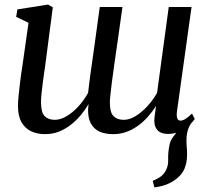

<svg xmlns="http://www.w3.org/2000/svg" viewBox="-20 -575 910 838"><path d="M654 243 646.5 214.5Q669 205 682.8 194.5Q696.5 184 704.5 167.5Q715 148 714 121.2Q713 94.5 718 67.5Q721 40.5 736.5 21.2Q752 2 762 -12L822.5 -47.5Q805 -27 799 -4.2Q793 18.5 794 45Q794 57.5 795.5 72.2Q797 87 796.5 100.5Q796.5 133 785.8 160Q775 187 747.5 207.5Q729.5 221 707.8 229.8Q686 238.5 654 243ZM177 -286.5Q174.5 -270 171.5 -249Q168.5 -228 165.8 -206Q163 -184 161 -164Q159 -144 159 -129Q159 -84 175 -68Q191 -52 219.5 -52Q244.5 -52 271.8 -68.5Q299 -85 323.2 -111.8Q347.5 -138.5 364.5 -170Q368 -203 373 -239.5Q378 -276 383 -310.5Q389 -349.5 394.2 -389.8Q399.5 -430 405 -469Q410.5 -508 415.5 -544.5H514.5Q503.5 -466.5 494.8 -404.8Q486 -343 479.2 -296Q472.5 -249 468.2 -215.5Q464 -182 461.8 -160.5Q459.5 -139 459.5 -128.5Q459.5 -84 475.5 -68Q491.5 -52 520 -52Q545.5 -52 572.2 -68.5Q599 -85 623.5 -111.8Q648 -138.5 665.5 -169.5L716.5 -544.5H816L752 -86Q750 -67 754 -57.8Q758 -48.5 767.5 -48.5Q777.5 -48.5 789.2 -55.8Q801 -63 818 -79.5L830 -55.5Q824 -46 808 -30.5Q792 -15 768 -2.8Q744 9.5 714 9.5Q679.5 9.5 664.8 -10Q650 -29.5 654.5 -63.5L661 -112Q645 -87.5 625.2 -65.2Q605.5 -43 582 -26Q558.5 -9 531.5 0.8Q504.5 10.5 473.5 10.5Q438.5 10.5 413.8 -1Q389 -12.5 376.2 -36.8Q363.5 -61 364.5 -99L366.5 -120.5Q351 -94.5 331.5 -71.2Q312 -48 288 -29.5Q264 -11 236.2 -0.2Q208.5 10.5 176 10.5Q143 10.5 116.5 -1.8Q90 -14 74.2 -41Q58.5 -68 58.5 -113Q58.5 -129 60.8 -152.5Q63 -176 66 -202Q69 -228 72.2 -251.2Q75.5 -274.5 78 -289L104.5 -475.5L50.5 -501.5L56 -534L189.5 -555L210.5 -543Z"/></svg>

Font: Merriweather 48pt
Style: Italic
Weight: 400
Italic angle: -7.8°
Version: Version 2.101